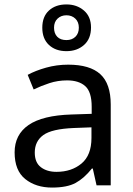

<svg xmlns="http://www.w3.org/2000/svg" viewBox="-20 -837 601 867"><path d="M288 -545Q386 -545 433 -502Q480 -459 480 -365V0H416L399 -76H395Q360 -32 321.5 -11Q283 10 215 10Q142 10 94 -28.5Q46 -67 46 -149Q46 -229 109 -272.5Q172 -316 303 -320L394 -323V-355Q394 -422 365 -448Q336 -474 283 -474Q241 -474 203 -461.5Q165 -449 132 -433L105 -499Q140 -518 188 -531.5Q236 -545 288 -545ZM314 -259Q214 -255 175.5 -227Q137 -199 137 -148Q137 -103 164.5 -82Q192 -61 235 -61Q303 -61 348 -98.5Q393 -136 393 -214V-262ZM280 -606Q231 -606 201 -634Q171 -662 171 -712Q171 -762 201 -789.5Q231 -817 280 -817Q327 -817 359 -789.5Q391 -762 391 -713Q391 -662 359.5 -634Q328 -606 280 -606ZM280 -656Q305 -656 320.5 -671Q336 -686 336 -712Q336 -738 320 -753Q304 -768 280 -768Q256 -768 240 -753Q224 -738 224 -712Q224 -686 238.5 -671Q253 -656 280 -656Z"/></svg>

Font: Noto Sans Nag Mundari
Style: Regular
Weight: 400
Designer: Muthu Nedumaran
Version: Version 1.000; ttfautohint (v1.8.4.7-5d5b)